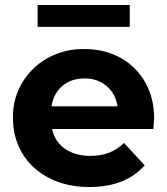

<svg xmlns="http://www.w3.org/2000/svg" viewBox="-20 -743 671 771"><path d="M596 -225H189Q200 -174 241 -145.5Q282 -117 343 -117Q385 -117 417.5 -129.5Q450 -142 478 -169L561 -79Q484 8 339 8Q270 8 213.5 -12.5Q157 -33 116.5 -70Q76 -107 54 -158Q32 -209 32 -269Q31 -328 53 -379Q75 -430 114 -467.5Q153 -505 206 -526Q259 -547 319 -546Q379 -546 430 -526.5Q481 -507 518.5 -470.5Q556 -434 577.5 -382.5Q599 -331 599 -267Q599 -264 596 -225ZM187 -316H452Q444 -367 408 -397.5Q372 -428 320 -428Q266 -428 230.5 -398Q195 -368 187 -316ZM131 -723H501V-635H131Z"/></svg>

Font: CMG Sans
Style: Bold
Weight: 700
Designer: Julieta Ulanovsky
Foundry: Julieta Ulanovsky
Version: Version 7.200